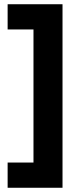

<svg xmlns="http://www.w3.org/2000/svg" viewBox="-20 -762 387 906"><path d="M275 -742V124H16V5H138V-623H16V-742Z"/></svg>

Font: Gontserrat SemiBold
Style: Regular
Weight: 600
Designer: Julieta Ulanovsky
Foundry: Julieta Ulanovsky
Version: Version 6.001